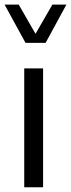

<svg xmlns="http://www.w3.org/2000/svg" viewBox="-20 -796 303 816"><path d="M-0.5 -776.4H59.6L130.9 -652.3L202.6 -776.4H262.2L173.8 -613.8H88.4ZM83 -505.4H163.1V0H83Z"/></svg>

Font: Estedad-FD Regular
Style: FD-Regular
Weight: 400
Designer: Amin Abedi
Version: Version 7.3